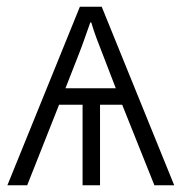

<svg xmlns="http://www.w3.org/2000/svg" viewBox="-20 -552 554 572"><path d="M283 -532 499 0H440L344 -240H278V0H226V-240H156L61 0H2L218 -532ZM249 -485Q240 -460 232 -437Q224 -414 213 -386L175 -289H325L288 -385Q276 -415 267 -439.5Q258 -464 252 -485Z"/></svg>

Font: RS Noto Sans Light
Style: Regular
Weight: 300
Designer: Monotype Design Team
Foundry: Monotype Imaging Inc.
Version: Version 3.10